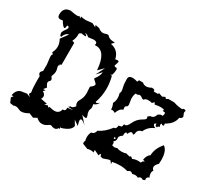

<svg xmlns="http://www.w3.org/2000/svg" viewBox="-117 -797 1124 1017"><g transform="rotate(30 444.5 -288.0)"><path d="M223.1 9.3Q204.1 9.3 187.5 -6.8L167 4.4L139.6 -6.8Q113.8 7.8 97.2 7.8Q86.9 7.8 77.9 2.7Q68.8 -2.4 59.6 -2.4Q50.3 -2.4 43.9 1L23.4 -2.4L11.2 -30.3L21 -42.5L8.8 -42Q15.6 -78.1 42 -85L76.2 -90.3L97.2 -81.5L85 -94.2L91.8 -106.4Q86.9 -132.3 86.9 -174.3L87.4 -204.1Q78.1 -211.4 78.1 -219.2Q78.1 -227.1 89.4 -236.8L89.8 -275.9L84.5 -320.8Q84.5 -338.4 91.3 -338.4L81.5 -346.7Q92.3 -366.2 92.3 -386.2Q92.3 -407.7 80.1 -428.7L112.3 -472.7Q90.8 -468.8 81.5 -440.4L74.7 -443.8L70.8 -458Q70.8 -467.3 81.3 -481.7Q91.8 -496.1 91.8 -500.5L89.4 -507.8L79.1 -509.3Q79.1 -490.2 72.8 -490.2Q64.5 -490.2 45.9 -520.5L32.2 -518.6Q13.7 -518.6 13.7 -538.6Q13.7 -584.5 56.6 -586.4Q84.5 -580.6 97.7 -580.6Q109.4 -580.6 109.4 -585.4L122.1 -576.2L118.7 -586.9Q138.2 -583 150.9 -583L189.5 -586.9L212.4 -575.2L208 -586.9L232.9 -582Q248.5 -569.3 262.2 -569.3Q269 -569.3 276.9 -572.3Q284.7 -575.2 289.6 -575.2Q294.9 -575.2 296.9 -572.3Q301.8 -564.9 314.9 -560.1Q322.8 -557.1 343.3 -557.1L329.1 -540.5Q378.4 -531.7 389.6 -481L402.3 -483.4Q411.1 -483.4 411.1 -476.1L403.8 -452.1Q403.8 -445.8 411.1 -445.8H415.5Q422.4 -445.8 422.4 -434.6Q422.4 -419.9 416 -400.9L405.8 -399.4L418 -396Q427.7 -356.9 427.7 -324.2Q427.7 -276.9 412.6 -234.9Q414.1 -231.4 417.5 -231.4Q423.8 -231.4 435.1 -241.7Q424.3 -221.2 407.7 -217.8L410.2 -199.7Q410.2 -191.4 407.5 -186.8Q404.8 -182.1 404.8 -174.3Q404.8 -161.6 411.1 -148.9L413.1 -140.1Q413.1 -133.8 406.2 -133.8Q397 -133.8 384.8 -140.1L424.3 -95.7Q403.3 -115.2 393.6 -115.2Q387.2 -115.2 387.2 -106Q387.2 -99.1 394 -76.2L363.8 -97.2L380.9 -68.4Q377 -38.6 320.3 -22L316.9 -28.3L318.4 -13.2L312.5 -16.1Q305.7 -2.9 291.5 -2.9Q282.2 -2.9 270 -8.8L262.2 -6.8Q242.2 9.3 223.1 9.3ZM209.5 -82 214.4 -88.9Q234.9 -83.5 245.1 -83.5Q275.4 -83.5 280.8 -112.3L284.7 -111.8Q297.9 -111.8 297.9 -127.4L297.4 -132.3L331.1 -136.2L299.3 -138.7L310.1 -147.5L314 -146.5Q323.2 -146.5 335 -162.6Q328.6 -171.9 328.6 -182.6Q328.6 -189 331.5 -194.6Q334.5 -200.2 338.1 -207.3Q341.8 -214.4 345 -224.6Q348.1 -234.9 348.1 -251.5L345.7 -288.6Q365.7 -302.7 365.7 -312.5Q365.7 -317.4 355 -325.9Q344.2 -334.5 344.2 -337.9Q344.2 -340.3 347.7 -344.2Q364.7 -365.7 366.7 -389.2L338.9 -358.9L366.2 -413.6L335 -382.3Q327.1 -492.7 265.6 -492.7L257.8 -492.2L259.8 -501.5Q259.8 -514.6 237.8 -514.6L206.1 -510.7Q196.8 -521.5 181.2 -522.9Q194.3 -514.2 194.3 -510.7Q194.3 -507.8 187 -507.8L164.6 -510.7L153.8 -502.9L154.3 -496.1Q154.3 -473.6 143.6 -452.6L157.7 -448.2V-313.5L147 -310.1L151.9 -304.7L149.4 -305.2Q144.5 -305.2 144.5 -298.8Q144.5 -293.5 147.2 -284.9Q149.9 -276.4 149.9 -267.6Q149.9 -254.9 141.6 -234.4Q150.9 -223.6 150.9 -216.3Q150.9 -211.9 145.3 -207Q139.6 -202.1 139.6 -196.8Q139.6 -187 151.4 -170.9L137.7 -153.8L152.3 -154.3L141.6 -144Q159.2 -133.8 159.2 -119.6Q159.2 -112.3 153.8 -104L193.4 -96.2L183.6 -85.9L203.6 -91.3ZM647.5 11.2 635.7 -4.4H626.5L594.2 6.8L580.1 3.9Q576.2 -8.8 572.8 -8.8Q569.8 -8.8 567.4 3.9L536.1 -11.2V4.4Q529.3 0.5 520 0.5Q505.9 0.5 499 3.9L465.8 -8.8L464.4 -16.6Q464.4 -22.9 468.3 -28.3Q464.8 -34.7 464.8 -48.8Q464.8 -66.4 472.7 -81.5Q492.2 -83 497.1 -106.9Q532.7 -122.1 564.9 -164.6L568.4 -164.1Q577.6 -164.1 580.6 -186L598.1 -189.9L602.5 -207L608.4 -205.6Q620.1 -205.6 631.8 -231Q645.5 -261.2 672.9 -276.9Q691.4 -286.6 691.4 -294.9Q691.4 -298.8 687.5 -302.7L700.2 -313.5Q723.1 -313.5 730 -339.4Q742.2 -348.1 749 -348.1Q752.9 -348.1 754.4 -345.7Q760.3 -353.5 760.3 -360.8L758.8 -368.7L742.7 -370.6L747.6 -377.4Q741.2 -382.3 725.1 -382.3Q710.9 -382.3 690.4 -377.9L684.1 -388.7L672.9 -377.9Q664.6 -381.3 649.9 -381.3Q632.3 -381.3 626 -370.6L617.7 -371.6Q605.5 -382.3 596.7 -382.3Q591.3 -382.3 586.9 -377.9H573.7Q567.4 -365.7 567.4 -343.3L572.8 -307.6L569.3 -296.9Q558.6 -295.4 558.6 -283.2L560.5 -271Q539.6 -266.6 528.8 -233.9Q519 -240.7 511.7 -240.7L503.4 -239.3Q503.4 -258.3 494.6 -275.4Q503.4 -290.5 503.4 -309.6Q503.4 -322.8 499 -338.4Q502.9 -342.3 502.9 -351.1Q502.9 -359.9 499 -374.3Q495.1 -388.7 495.1 -407.7L494.6 -420.9Q494.6 -426.8 496.3 -431.4Q498 -436 503.7 -439.2Q509.3 -442.4 521 -442.4Q529.3 -442.4 549.8 -437L554.2 -448.2H578.1Q589.4 -438.5 602.5 -438.5Q616.2 -438.5 633.3 -448.2Q651.4 -447.8 651.4 -439L650.9 -435.5H679.7L677.7 -442.9L703.1 -434.1L719.2 -441.9Q723.6 -434.6 728 -434.6Q732.4 -434.6 736.8 -439.9H774.4Q800.8 -430.7 828.1 -429.7Q831.5 -435.5 837.4 -435.5Q842.3 -435.5 849.1 -431.2Q846.2 -425.8 846.2 -419.9Q846.2 -414.1 849.9 -408.2Q853.5 -402.3 853.5 -396.5Q853.5 -387.7 837.9 -382.3Q831.5 -341.3 787.6 -318.4V-305.2L782.2 -303.7Q776.4 -303.7 774.4 -309.6Q769 -306.6 769 -300.8L772.9 -288.6Q762.7 -288.6 760.7 -279.8Q749 -280.3 749 -289.1L750 -294.9L741.2 -292.5L739.7 -287.1Q739.7 -277.8 755.9 -271.5Q719.2 -257.3 703.6 -222.2Q676.8 -218.3 676.3 -190.4L670.4 -182.6Q664.6 -189.9 658.7 -189.9Q649.9 -189.9 642.1 -170.9L633.3 -175.3Q627 -168.9 627 -157.7L627.4 -151.4Q608.9 -140.1 608.9 -127.9L609.9 -120.6Q609.9 -108.4 598.1 -100.6Q604 -95.2 604 -87.9L602.5 -79.1L618.2 -75.2L635.7 -79.1Q645 -74.2 660.6 -74.2Q678.7 -74.2 688.5 -79.1L712.4 -72.8Q715.3 -77.1 718.8 -77.1Q723.1 -77.1 730 -68.8Q746.1 -76.2 765.1 -76.2L780.8 -75.2Q781.2 -84 795.4 -91.3L783.2 -94.2Q787.1 -123 805.2 -134.8Q806.6 -177.7 840.3 -215.8Q867.7 -196.8 867.7 -140.6L866.7 -117.7Q849.6 -101.6 849.6 -88.9Q849.6 -78.6 859.9 -70.8Q853.5 -64.5 853.5 -53.7Q853.5 -41 859.9 -28.8Q845.7 -25.9 845.7 -13.7L846.7 -6.3L835.4 -1Q827.1 -6.3 821.3 -6.3Q813 -6.3 807.1 2Q797.4 -3.4 787.1 -3.4L770 -0.5Q763.2 -7.8 756.3 -7.8Q749 -7.8 741.2 -0.5Q716.3 -7.3 695.3 -7.3Q671.9 -7.3 646.5 -2.4ZM593.8 -111.8Q600.6 -115.7 600.6 -118.7Q600.6 -122.1 592.8 -124L591.8 -119.1Z"/></g></svg>

Font: Truetypewriter PolyglOTT
Style: Regular
Weight: 400
Designer: Sergey Beatoff a.k.a. Sam_T
Version: Version 3.76